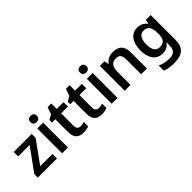

<svg xmlns="http://www.w3.org/2000/svg" viewBox="77 -1735 2959 2959"><g transform="rotate(-45 1556.0 -256.0)"><path d="M450 0V-98H183L442 -457V-542H49V-445H299L33 -77V0Z M627 -752C587 -752 556 -735 556 -685C556 -636 587 -618 627 -618C664 -618 697 -636 697 -685C697 -735 664 -752 627 -752ZM689 -542H562V0H689Z M1059 -92C1016 -92 987 -118 987 -172V-446H1135V-542H987V-661H907L867 -546L787 -502V-446H859V-166C859 -28 932 10 1026 10C1073 10 1112 1 1140 -12V-106C1118 -98 1088 -92 1059 -92Z M1458 -92C1415 -92 1386 -118 1386 -172V-446H1534V-542H1386V-661H1306L1266 -546L1186 -502V-446H1258V-166C1258 -28 1331 10 1425 10C1472 10 1511 1 1539 -12V-106C1517 -98 1487 -92 1458 -92Z M1708 -752C1668 -752 1637 -735 1637 -685C1637 -636 1668 -618 1708 -618C1745 -618 1778 -636 1778 -685C1778 -735 1745 -752 1708 -752ZM1770 -542H1643V0H1770Z M2217 -552C2145 -552 2083 -524 2048 -469H2042L2025 -542H1926V0H2053V-264C2053 -384 2084 -450 2185 -450C2254 -450 2285 -408 2285 -327V0H2411V-353C2411 -493 2340 -552 2217 -552Z M2749 -552C2618 -552 2536 -448 2536 -270C2536 -91 2617 10 2748 10C2822 10 2874 -20 2907 -71H2911C2909 -53 2907 -20 2907 -3V13C2907 92 2858 138 2772 138C2691 138 2628 123 2571 96V207C2627 230 2691 240 2773 240C2951 240 3034 160 3034 6V-542H2928L2915 -473H2910C2875 -523 2822 -552 2749 -552ZM2784 -450C2876 -450 2914 -395 2914 -272V-250C2914 -140 2877 -91 2786 -91C2706 -91 2666 -150 2666 -269C2666 -386 2708 -450 2784 -450Z"/></g></svg>

Font: Noto Sans Myanmar UI SemiBold
Style: Regular
Weight: 600
Designer: Monotype Design Team
Foundry: Monotype Imaging Inc.
Version: Version 2.103